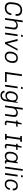

<svg xmlns="http://www.w3.org/2000/svg" viewBox="3416 -4176 946 7817"><g transform="rotate(90 3888.5 -267.0)"><path d="M625 -487Q625 -456 621 -429H547Q550 -455 550 -477Q550 -558 506.5 -593.5Q463 -629 390 -629Q297 -629 237.5 -571.5Q178 -514 159 -377Q144 -275 144 -234Q144 -138 187 -97.5Q230 -57 309 -57Q393 -57 451 -104Q509 -151 524 -256H597Q576 -119 497 -54.5Q418 10 305 10H299Q70 10 70 -227Q70 -275 84 -371Q107 -545 188.5 -620.5Q270 -696 398 -696H403Q502 -696 563.5 -645Q625 -594 625 -487Z M1180 -374Q1180 -358 1171 -291.5Q1162 -225 1146 -115Q1146 -113 1130 0H1059L1083 -166Q1086 -187 1096.5 -263.5Q1107 -340 1107 -357Q1107 -410 1078 -436Q1049 -462 997 -462Q957 -462 920 -442Q883 -422 858.5 -387Q834 -352 828 -309L785 0H714L815 -720H886L847 -443Q881 -481 926.5 -501Q972 -521 1018 -521Q1091 -521 1135.5 -484Q1180 -447 1180 -374Z M1473 -651H1396L1406 -720H1483ZM1379 0H1308L1380 -511H1451Z M1747 -95H1751L1971 -511H2040L1768 0H1698L1569 -511H1644Z M2543 -321Q2543 -235 2515 -160Q2487 -85 2427.5 -37.5Q2368 10 2278 10H2273Q2187 10 2134 -42Q2081 -94 2081 -190Q2081 -276 2109 -351.5Q2137 -427 2197 -474Q2257 -521 2348 -521H2353Q2437 -521 2490 -468.5Q2543 -416 2543 -321ZM2163 -289Q2153 -245 2153 -202Q2153 -131 2185 -90Q2217 -49 2284 -49Q2354 -49 2397.5 -93.5Q2441 -138 2458 -209Q2471 -260 2471 -308Q2471 -378 2439 -420Q2407 -462 2341 -462Q2269 -462 2224 -414Q2179 -366 2163 -289Z M3079 -686 2992 -67H3321V0H2908L3005 -686Z M3596 -651H3519L3529 -720H3606ZM3502 0H3431L3503 -511H3574Z M4103 -428 4141 -511H4169L4100 -25Q4087 72 4028 129Q3969 186 3862 186Q3798 186 3755.5 162.5Q3713 139 3692.5 101.5Q3672 64 3672 21H3743Q3743 72 3779 99Q3815 126 3870 126Q3932 126 3975.5 89Q4019 52 4028 -11L4039 -93Q4010 -57 3965.5 -36Q3921 -15 3868 -15Q3791 -15 3743.5 -64.5Q3696 -114 3696 -202Q3696 -284 3723.5 -357Q3751 -430 3807 -475.5Q3863 -521 3944 -521Q4060 -521 4103 -428ZM3780 -306Q3769 -261 3769 -214Q3769 -74 3891 -74Q3951 -74 3992.5 -111Q4034 -148 4050 -204Q4068 -266 4068 -325Q4068 -389 4039 -425.5Q4010 -462 3947 -462Q3883 -462 3839 -421Q3795 -380 3780 -306Z M4740 -374Q4740 -358 4731 -291.5Q4722 -225 4706 -115Q4706 -113 4690 0H4619L4643 -166Q4646 -187 4656.5 -263.5Q4667 -340 4667 -357Q4667 -410 4638 -436Q4609 -462 4557 -462Q4517 -462 4480 -442Q4443 -422 4418.5 -387Q4394 -352 4388 -309L4345 0H4274L4375 -720H4446L4407 -443Q4441 -481 4486.5 -501Q4532 -521 4578 -521Q4651 -521 4695.5 -484Q4740 -447 4740 -374Z M5047 -674 5021 -511H5140L5131 -452H5012Q4962 -114 4962 -94Q4962 -68 4976 -58.5Q4990 -49 5012 -49Q5023 -49 5043 -54Q5063 -59 5076 -64L5069 -7Q5053 1 5031.5 5.5Q5010 10 4990 10Q4945 10 4918 -11.5Q4891 -33 4891 -77Q4891 -107 4933 -399Q4939 -435 4941 -452H4885L4894 -511H4949L4995 -674Z M5748 -618H5668L5591 -68H5670L5660 0H5427L5437 -68H5516L5594 -618H5514L5524 -686H5757Z M5993 -674 5967 -511H6086L6077 -452H5958Q5908 -114 5908 -94Q5908 -68 5922 -58.5Q5936 -49 5958 -49Q5969 -49 5989 -54Q6009 -59 6022 -64L6015 -7Q5999 1 5977.5 5.5Q5956 10 5936 10Q5891 10 5864 -11.5Q5837 -33 5837 -77Q5837 -107 5879 -399Q5885 -435 5887 -452H5831L5840 -511H5895L5941 -674Z M6548 -443H6554L6581 -511H6629Q6569 -106 6569 -74Q6569 -49 6592 -49Q6603 -49 6617 -53.5Q6631 -58 6642 -65L6635 -9Q6605 10 6565 10Q6533 10 6516 -8Q6499 -26 6499 -55L6500 -67Q6434 10 6329 10Q6251 10 6204 -40Q6157 -90 6157 -190Q6157 -282 6186 -357.5Q6215 -433 6270.5 -477Q6326 -521 6401 -521Q6453 -521 6491 -500Q6529 -479 6548 -443ZM6234 -273Q6228 -233 6228 -195Q6228 -49 6349 -49Q6417 -49 6459.5 -95Q6502 -141 6517 -216Q6528 -271 6528 -315Q6528 -462 6406 -462Q6332 -462 6289.5 -408Q6247 -354 6234 -273Z M6936 -720 6835 0H6764L6865 -720Z M7189 -651H7112L7122 -720H7199ZM7095 0H7024L7096 -511H7167Z M7730 -349Q7730 -332 7727 -312H7657Q7659 -332 7659 -342Q7659 -399 7627 -430.5Q7595 -462 7540 -462Q7463 -462 7419 -407Q7375 -352 7362 -268Q7357 -228 7357 -200Q7357 -129 7388 -89Q7419 -49 7485 -49Q7548 -49 7590.5 -88Q7633 -127 7643 -198H7711Q7698 -100 7634.5 -45Q7571 10 7478 10H7473Q7388 10 7337 -43Q7286 -96 7286 -191Q7286 -278 7314.5 -353Q7343 -428 7402 -474.5Q7461 -521 7547 -521H7552Q7632 -521 7681 -475Q7730 -429 7730 -349Z"/></g></svg>

Font: Chivo Light Italic
Style: Regular
Weight: 300
Italic angle: -8.05°
Designer: Hector Gatti
Foundry: Omnibus-Type
Version: Version 1.007